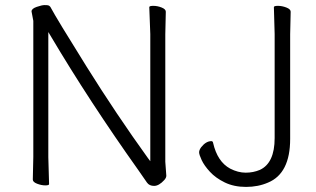

<svg xmlns="http://www.w3.org/2000/svg" viewBox="-20 -723 1243 755"><path d="M1123 -677 1121 -588V-177Q1121 -41 1034 -5Q995 12 947.5 12Q900 12 864 -5.5Q828 -23 805.5 -47.5Q783 -72 773 -93.5Q763 -115 763 -124Q763 -133 771 -144Q790 -168 811 -168Q817 -168 818 -161Q835 -87 885 -60Q916 -44 946 -44Q976 -44 1002 -55Q1060 -82 1060 -180V-589L1057 -695Q1057 -700 1073 -700Q1089 -700 1106 -693.5Q1123 -687 1123 -677ZM111 -641 104 -678Q104 -689 124.5 -696Q145 -703 155 -703Q165 -703 169.5 -702Q174 -701 178 -696Q203 -649 320.5 -461Q438 -273 562 -101L571 -89V-589L567 -695Q567 -700 583 -700Q599 -700 615.5 -693.5Q632 -687 632 -677L630 -588V-87L634 -32Q634 -24 626 -15Q605 8 586 8Q567 8 558 -5Q549 -18 524 -54Q332 -324 179 -582L170 -597V-105L173 1Q173 6 158 6Q143 6 126 -0.5Q109 -7 109 -17L111 -106Z"/></svg>

Font: LXGW WenKai Lite Light
Style: Regular
Weight: 300
Designer: LXGW / Fontworks Inc.
Foundry: LXGW / Fontworks Inc.
Version: Version 1.511; March 25, 2025